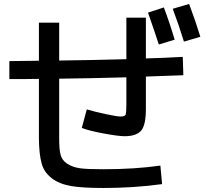

<svg xmlns="http://www.w3.org/2000/svg" viewBox="-20 -895 1040 971"><path d="M176.8 -780.3H279.3V-588.9Q440.4 -590.8 619.1 -595.7V-805.7H717.8V-599.6Q801.8 -601.6 904.3 -607.4L907.2 -514.6Q885.7 -513.7 717.8 -507.8V-344.7Q717.8 -264.6 695.3 -236.3Q670.9 -206.1 610.4 -206.1Q579.1 -206.1 505.9 -219.7Q430.7 -233.4 393.6 -248L418.9 -341.8Q458 -330.1 515.1 -317.9Q572.3 -305.7 589.8 -305.7Q609.4 -305.7 615.2 -314.5Q619.1 -326.2 619.1 -365.2V-503.9Q440.4 -499 279.3 -497.1V-194.3Q279.3 -138.7 286.1 -113.3Q293 -85 319.3 -67.4Q347.7 -48.8 385.7 -43.9Q419.9 -39.1 502.9 -39.1Q662.1 -39.1 791 -57.6L799.8 36.1Q657.2 55.7 502.9 55.7Q396.5 55.7 339.8 45.9Q278.3 35.2 241.2 5.9Q202.1 -24.4 190.4 -69.3Q177.7 -114.3 176.8 -194.3V-496.1Q134.8 -496.1 100.6 -495.1H27.3V-585.9Q33.2 -585.9 57.6 -586.4Q82 -586.9 101.1 -586.9Q120.1 -586.9 145.5 -587.4Q170.9 -587.9 176.8 -587.9ZM728.5 -831.1 808.6 -857.4Q838.9 -777.3 863.3 -694.3L783.2 -669.9Q762.7 -733.4 728.5 -831.1ZM853.5 -850.6 936.5 -875Q972.7 -777.3 993.2 -709L910.2 -684.6Q883.8 -770.5 853.5 -850.6Z"/></svg>

Font: RobotoJAA
Style: Medium
Weight: 500
Version: Version 2.05; 2016-11-05